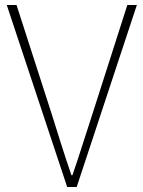

<svg xmlns="http://www.w3.org/2000/svg" viewBox="-20 -746 572 766"><path d="M248 0 7 -726H46L186 -292Q207 -225 224.5 -169.5Q242 -114 265 -47H269Q292 -114 309.5 -169.5Q327 -225 349 -292L488 -726H526L286 0Z"/></svg>

Font: Source Han Sans SC ExtraLight
Style: Regular
Weight: 250
Designer: Ryoko NISHIZUKA 西塚涼子 (kana, bopomofo & ideographs); Paul D. Hunt (Latin, Greek & Cyrillic); Sandoll Communications 산돌커뮤니
Foundry: Adobe
Version: Version 2.004;hotconv 1.0.118;makeotfexe 2.5.65603